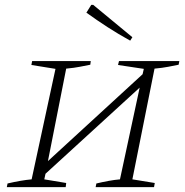

<svg xmlns="http://www.w3.org/2000/svg" viewBox="-20 -769 760 789"><path d="M8 0 11 -15Q66 -28 110 -32L208 -486L109 -502L112 -518H353L351 -503Q330 -499 307.5 -494.5Q285 -490 252 -487L177 -107L566 -464L571 -486L465 -502L469 -518H717L714 -503Q694 -499 671 -494.5Q648 -490 615 -487L524 -32L616 -17L613 0H373L376 -15Q401 -21 425.5 -25.5Q450 -30 473 -32L554 -409L167 -55L162 -32L252 -17L250 0ZM515 -602Q466 -629 422 -657.5Q378 -686 335 -717L355 -749H363L524 -616Z"/></svg>

Font: Piazzolla SC ExtraLight
Style: Italic
Weight: 200
Italic angle: -11.3°
Designer: Juan Pablo del Peral
Foundry: Huerta Tipografica
Version: Version 1.330